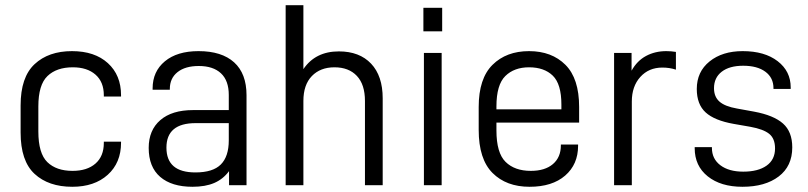

<svg xmlns="http://www.w3.org/2000/svg" viewBox="-20 -710 3098 736"><path d="M59 -202V-306Q59 -414 112.5 -464Q166 -514 256 -514Q343 -514 393.5 -468Q444 -422 444 -345V-340H378V-345Q378 -396 346 -424Q314 -452 259 -452Q197 -452 162 -418.5Q127 -385 127 -302V-206Q127 -122 161.5 -88.5Q196 -55 258 -55Q314 -55 346 -83Q378 -111 378 -162V-167H444V-163Q444 -86 393 -40Q342 6 257 6Q166 6 112.5 -43.5Q59 -93 59 -202Z M925 -345V0H858V-54Q835 -23 801 -8.5Q767 6 718 6Q638 6 594 -32Q550 -70 550 -143Q550 -211 594.5 -249.5Q639 -288 720 -288H857V-346Q857 -401 827 -429Q797 -457 742 -457Q690 -457 660.5 -433.5Q631 -410 631 -369V-366H565V-371Q565 -436 612 -475Q659 -514 741 -514Q830 -514 877.5 -471Q925 -428 925 -345ZM857 -172V-238H730Q618 -238 618 -144Q618 -49 729 -49Q796 -49 826.5 -79.5Q857 -110 857 -172Z M1075 -690H1143V-445Q1189 -513 1279 -513Q1358 -513 1402.5 -466Q1447 -419 1447 -333V0H1379V-323Q1379 -386 1348 -419Q1317 -452 1262 -452Q1208 -452 1175.5 -418.5Q1143 -385 1143 -323V0H1075Z M1605 -507H1673V0H1605ZM1603 -680H1675V-590H1603Z M1883 -240V-210Q1883 -124 1918 -89.5Q1953 -55 2015 -55Q2069 -55 2099.5 -81Q2130 -107 2130 -153V-156H2196V-151Q2196 -80 2146.5 -37Q2097 6 2010 6Q1921 6 1868 -47Q1815 -100 1815 -212V-300Q1815 -409 1868 -461.5Q1921 -514 2008 -514Q2095 -514 2147.5 -461.5Q2200 -409 2200 -300V-240ZM1883 -302V-291H2132V-309Q2132 -388 2099 -420Q2066 -452 2008 -452Q1951 -452 1917 -418.5Q1883 -385 1883 -302Z M2334 -507H2401V-439Q2422 -477 2456.5 -495.5Q2491 -514 2534 -514Q2553 -514 2571 -511V-443Q2547 -451 2519 -451Q2467 -451 2434.5 -415Q2402 -379 2402 -321V0H2334Z M2643 -142V-146H2709V-143Q2709 -101 2741.5 -76.5Q2774 -52 2829 -52Q2886 -52 2918.5 -75Q2951 -98 2951 -141Q2951 -179 2928.5 -197Q2906 -215 2856 -224L2793 -235Q2719 -248 2685 -279Q2651 -310 2651 -369Q2651 -435 2700 -474.5Q2749 -514 2827 -514Q2911 -514 2961 -475.5Q3011 -437 3011 -375V-369H2945V-372Q2945 -412 2914 -435Q2883 -458 2829 -458Q2776 -458 2746.5 -435Q2717 -412 2717 -372Q2717 -339 2738 -320.5Q2759 -302 2805 -294L2871 -282Q2946 -268 2981.5 -236.5Q3017 -205 3017 -145Q3017 -73 2965 -33.5Q2913 6 2826 6Q2743 6 2693 -34Q2643 -74 2643 -142Z"/></svg>

Font: D-DIN
Style: Regular
Weight: 400
Designer: Charles Nix
Foundry: Datto Inc.
Version: Version 1.00